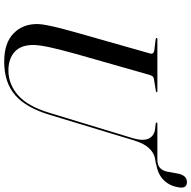

<svg xmlns="http://www.w3.org/2000/svg" viewBox="-18 -858 887 890"><g transform="rotate(90 425.0 -413.5)"><path d="M504 -201 621 -586Q635 -634 623 -659.2Q611 -684.5 581.5 -689L555 -692Q548.5 -693 548.5 -696.5Q548.5 -700 554 -700H722.5Q772.5 -700 778.5 -759.5L785 -794Q793 -837 824.5 -837Q855.5 -837 849 -799.5Q843 -758 816.5 -730.5Q790 -703 744 -695Q742.5 -694 738.5 -693L712.5 -688.5Q687 -683 665.5 -659.2Q644 -635.5 629 -584L513.5 -203Q480.5 -92 421.8 -41Q363 10 266.5 10Q179 10 134.8 -33.8Q90.5 -77.5 92 -146Q92 -161.5 98 -191.5Q104 -221.5 113 -256.8Q122 -292 131 -323L228.5 -666.5Q231 -675 226.8 -679.8Q222.5 -684.5 215 -685.5L163 -692Q156.5 -693 156.5 -696.5Q156.5 -700 161.5 -700H403.5Q408 -700 408 -697.5Q408 -694 401.5 -693L346.5 -684Q339 -683 334.5 -678Q330 -673 326 -658L230.5 -322.5Q210 -248.5 200 -202.8Q190 -157 189 -128.5Q188 -68.5 220.2 -39Q252.5 -9.5 307 -9.5Q371 -9.5 422.2 -54.5Q473.5 -99.5 504 -201Z"/></g></svg>

Font: Fraunces 144pt S000
Style: Italic
Weight: 400
Italic angle: -16°
Version: Version 1.000; ttfautohint (v1.8.3)